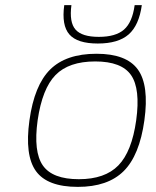

<svg xmlns="http://www.w3.org/2000/svg" viewBox="-20 -720 609 750"><path d="M357 -510Q474 -510 518.5 -448.5Q563 -387 544 -250Q525 -113 463 -51.5Q401 10 284 10Q165 10 120.5 -51.5Q76 -113 95 -250Q114 -387 176 -448.5Q238 -510 357 -510ZM127 -250Q110 -127 147.5 -73.5Q185 -20 288 -20Q390 -20 442.5 -74Q495 -128 512 -250Q529 -373 492 -426.5Q455 -480 352 -480Q249 -480 197 -427Q145 -374 127 -250ZM534 -700Q523 -621 482.5 -585.5Q442 -550 362 -550Q282 -550 251 -585.5Q220 -621 231 -700H259Q250 -633 275 -604.5Q300 -576 366 -576Q432 -576 464.5 -604.5Q497 -633 506 -700Z"/></svg>

Font: Fivo Sans Thin
Style: Regular
Weight: 250
Foundry: Alexander Slobzheninov
Version: 1.0